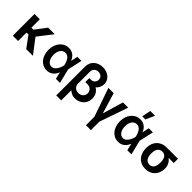

<svg xmlns="http://www.w3.org/2000/svg" viewBox="173 -1993 3410 3410"><g transform="rotate(45 1878.5 -288.0)"><path d="M208.8 -335.2H259.6L418.7 -545.5H584.2L372.9 -273.1L581.3 0H412.6L258.5 -212H208.8V0H76V-545.5H208.8Z M933.2 11.4Q881.7 11 839 -10.1Q796.2 -31.2 765.6 -68.7Q735.1 -106.2 718 -158.4Q701 -210.6 701 -272.7Q701 -334.9 718.9 -386.4Q736.9 -437.9 768.5 -474.8Q800.1 -511.7 843 -532.1Q886 -552.6 936.4 -552.6Q971.2 -552.6 1000.2 -542.8Q1029.1 -533 1052.4 -515.4Q1075.6 -497.9 1093.2 -473Q1110.8 -448.2 1122.9 -417.6H1125L1152 -545.5H1254.6L1193.9 -272.7L1261.7 0H1158L1128.2 -128.6H1125.4Q1113.6 -98.4 1096.1 -72.6Q1078.5 -46.9 1054.7 -28.1Q1030.9 -9.2 1000.7 1.2Q970.5 11.7 933.2 11.4ZM1094.1 -274.1Q1090.6 -291.9 1084.9 -311.6Q1079.2 -331.3 1071 -350.5Q1062.9 -369.7 1051.8 -387.3Q1040.8 -404.8 1026.5 -418.1Q1012.1 -431.5 993.8 -439.3Q975.5 -447.1 953.1 -447.1Q924.4 -447.1 900.9 -434.3Q877.5 -421.5 861.2 -398.4Q844.8 -375.4 835.9 -343.4Q827.1 -311.4 827.1 -273.1Q827.1 -234.7 835.8 -202.2Q844.5 -169.7 860.4 -146.1Q876.4 -122.5 898.6 -109.2Q920.8 -95.9 947.8 -95.9Q969.5 -95.9 987.6 -104Q1005.7 -112.2 1020.6 -125.9Q1035.5 -139.6 1047.6 -157.5Q1059.7 -175.4 1068.7 -195Q1077.8 -214.5 1084.2 -234.2Q1090.6 -253.9 1094.1 -271.3L1094.5 -272.7Z M1605.8 -737.2Q1654.5 -737.2 1696.4 -722.7Q1738.3 -708.1 1769 -682.2Q1799.7 -656.2 1817.1 -620.7Q1834.5 -585.2 1834.5 -543.3Q1834.5 -522.7 1830.1 -501.8Q1825.6 -480.8 1816.9 -460.9Q1808.2 -441.1 1794.9 -423.1Q1781.6 -405.2 1764.2 -390.3Q1789.4 -376.1 1808.6 -356.4Q1827.8 -336.6 1840.6 -313Q1853.3 -289.4 1859.6 -262.8Q1865.8 -236.2 1865.8 -208.1Q1865.8 -160.9 1848.7 -121.3Q1831.7 -81.7 1801.7 -52.9Q1771.7 -24.1 1730.8 -8Q1690 8.2 1642.4 8.2Q1623.6 8.2 1604.9 5.5Q1586.3 2.8 1568.5 -3.6Q1550.8 -9.9 1533.9 -20.6Q1517 -31.2 1501.8 -46.9L1496.4 -44.7V204.5H1371.4V-523.1Q1371.4 -571.4 1389.6 -610.8Q1407.7 -650.2 1439.1 -678.3Q1470.5 -706.3 1513.5 -721.8Q1556.5 -737.2 1605.8 -737.2ZM1604 -427.9Q1632.1 -427.9 1652.2 -436.8Q1672.2 -445.7 1685 -460Q1697.8 -474.4 1703.7 -492.2Q1709.5 -509.9 1709.5 -527.3Q1709.5 -548.3 1702.1 -565.9Q1694.6 -583.5 1680.9 -596.2Q1667.3 -609 1648.1 -616.1Q1628.9 -623.2 1605.8 -623.2Q1582.7 -623.2 1562.9 -615.9Q1543 -608.7 1528.2 -594.8Q1513.5 -581 1505 -561.3Q1496.4 -541.5 1496.4 -516.7V-218Q1496.4 -194.6 1504.8 -173.5Q1513.1 -152.3 1528.9 -136.5Q1544.7 -120.7 1567.3 -111.5Q1589.8 -102.3 1618.3 -102.3Q1646.7 -102.3 1669.4 -111.3Q1692.1 -120.4 1708.1 -136Q1724.1 -151.6 1732.6 -172.4Q1741.1 -193.2 1741.1 -216.6Q1741.1 -241.1 1732.2 -261.7Q1723.4 -282.3 1707.6 -297.2Q1691.8 -312.1 1670.3 -320.5Q1648.8 -328.8 1623.6 -328.8H1569.2V-427.9Z M2064.3 -545.5 2182.5 -155.5 2297.2 -545.5H2429L2242.5 -6.7V204.5H2119V-6.7L1931.8 -545.5Z M2727.6 11.4Q2676.1 11 2633.3 -10.1Q2590.6 -31.2 2560 -68.7Q2529.5 -106.2 2512.4 -158.4Q2495.4 -210.6 2495.4 -272.7Q2495.4 -334.9 2513.3 -386.4Q2531.2 -437.9 2562.9 -474.8Q2594.5 -511.7 2637.4 -532.1Q2680.4 -552.6 2730.8 -552.6Q2765.6 -552.6 2794.6 -542.8Q2823.5 -533 2846.8 -515.4Q2870 -497.9 2887.6 -473Q2905.2 -448.2 2917.3 -417.6H2919.4L2946.4 -545.5H3049L2988.3 -272.7L3056.1 0H2952.4L2922.6 -128.6H2919.7Q2908 -98.4 2890.4 -72.6Q2872.9 -46.9 2849.1 -28.1Q2825.3 -9.2 2795.1 1.2Q2764.9 11.7 2727.6 11.4ZM2888.5 -274.1Q2884.9 -291.9 2879.3 -311.6Q2873.6 -331.3 2865.4 -350.5Q2857.2 -369.7 2846.2 -387.3Q2835.2 -404.8 2820.8 -418.1Q2806.5 -431.5 2788.2 -439.3Q2769.9 -447.1 2747.5 -447.1Q2718.8 -447.1 2695.3 -434.3Q2671.9 -421.5 2655.5 -398.4Q2639.2 -375.4 2630.3 -343.4Q2621.4 -311.4 2621.4 -273.1Q2621.4 -234.7 2630.1 -202.2Q2638.8 -169.7 2654.8 -146.1Q2670.8 -122.5 2693 -109.2Q2715.2 -95.9 2742.2 -95.9Q2763.8 -95.9 2782 -104Q2800.1 -112.2 2815 -125.9Q2829.9 -139.6 2842 -157.5Q2854 -175.4 2863.1 -195Q2872.2 -214.5 2878.6 -234.2Q2884.9 -253.9 2888.5 -271.3L2888.8 -272.7ZM2747.5 -781.2H2867.9L2793 -613.3H2714.5Z M3160.9 -269.9Q3160.9 -324.9 3177.6 -372.3Q3194.2 -419.7 3226.2 -454.4Q3258.2 -489 3304.7 -508.7Q3351.2 -528.4 3410.9 -528.4H3696V-422.9H3567.8Q3587.4 -408 3603.7 -389.2Q3620 -370.4 3631.7 -348Q3643.5 -325.6 3650 -300.6Q3656.6 -275.6 3656.6 -248.6V-238.6Q3656.6 -187.9 3640.3 -142.6Q3623.9 -97.3 3592.7 -63.4Q3561.4 -29.5 3516 -9.8Q3470.5 9.9 3412.3 9.9Q3352.3 9.9 3305.4 -10.5Q3258.5 -30.9 3226.4 -66.9Q3194.2 -103 3177.6 -152.2Q3160.9 -201.3 3160.9 -258.5ZM3293.7 -258.5Q3293.7 -225.1 3299.9 -195.5Q3306.1 -165.8 3320.3 -143.6Q3334.5 -121.4 3357.1 -108.5Q3379.6 -95.5 3412.3 -95.5Q3442.8 -95.5 3464.1 -108.5Q3485.4 -121.4 3498.8 -143.6Q3512.1 -165.8 3517.9 -195.5Q3523.8 -225.1 3523.8 -258.5V-269.9Q3523.8 -300.8 3517.9 -328.5Q3512.1 -356.2 3498.6 -377.3Q3485.1 -398.4 3463.4 -410.7Q3441.8 -422.9 3410.9 -422.9Q3379.3 -422.9 3356.9 -410.7Q3334.5 -398.4 3320.5 -377.3Q3306.5 -356.2 3300.1 -328.5Q3293.7 -300.8 3293.7 -269.9Z"/></g></svg>

Font: Interop SemBd
Style: Regular
Weight: 600
Designer: Rasmus Andersson, Google, Jang Haemin
Foundry: jhaemin
Version: Version 1.008